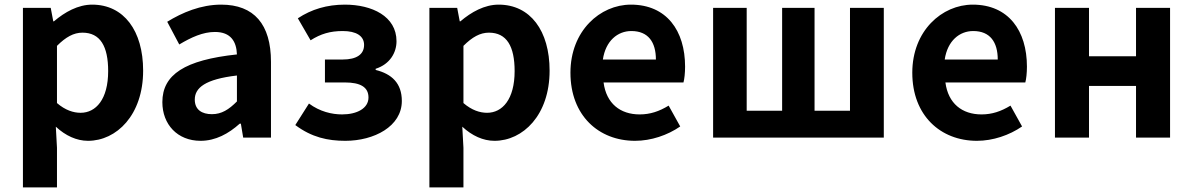

<svg xmlns="http://www.w3.org/2000/svg" viewBox="-20 -594 5151 829"><path d="M79 215H226V44L221 -47C263 -8 311 14 360 14C483 14 598 -97 598 -289C598 -461 515 -574 378 -574C317 -574 260 -542 213 -502H210L199 -560H79ZM328 -107C297 -107 262 -118 226 -149V-396C264 -434 298 -453 336 -453C413 -453 447 -394 447 -287C447 -165 394 -107 328 -107Z M846 14C911 14 967 -17 1015 -60H1020L1030 0H1150V-327C1150 -489 1077 -574 935 -574C847 -574 767 -540 702 -500L754 -402C806 -433 856 -456 908 -456C977 -456 1001 -414 1003 -359C778 -335 681 -272 681 -153C681 -57 746 14 846 14ZM895 -101C852 -101 821 -120 821 -164C821 -215 866 -252 1003 -268V-156C968 -121 937 -101 895 -101Z M1471 14C1595 14 1715 -48 1715 -158C1715 -235 1671 -275 1602 -292V-297C1664 -317 1692 -367 1692 -416C1692 -524 1586 -574 1469 -574C1392 -574 1325 -554 1266 -515L1321 -420C1365 -448 1406 -460 1460 -460C1518 -460 1552 -439 1552 -400C1552 -360 1521 -337 1459 -337H1383V-238H1469C1536 -238 1571 -218 1571 -173C1571 -126 1521 -100 1457 -100C1413 -100 1361 -112 1314 -147L1255 -54C1326 -1 1395 14 1471 14Z M1834 215H1981V44L1976 -47C2018 -8 2066 14 2115 14C2238 14 2353 -97 2353 -289C2353 -461 2270 -574 2133 -574C2072 -574 2015 -542 1968 -502H1965L1954 -560H1834ZM2083 -107C2052 -107 2017 -118 1981 -149V-396C2019 -434 2053 -453 2091 -453C2168 -453 2202 -394 2202 -287C2202 -165 2149 -107 2083 -107Z M2722 14C2791 14 2862 -10 2917 -48L2867 -138C2826 -113 2787 -100 2742 -100C2658 -100 2598 -147 2586 -238H2931C2935 -252 2938 -279 2938 -306C2938 -462 2858 -574 2704 -574C2571 -574 2443 -461 2443 -280C2443 -95 2565 14 2722 14ZM2583 -337C2595 -418 2647 -460 2706 -460C2779 -460 2812 -412 2812 -337Z M3059 0H3796V-560H3650V-116H3497V-560H3357V-116H3204V-560H3059Z M4198 14C4267 14 4338 -10 4393 -48L4343 -138C4302 -113 4263 -100 4218 -100C4134 -100 4074 -147 4062 -238H4407C4411 -252 4414 -279 4414 -306C4414 -462 4334 -574 4180 -574C4047 -574 3919 -461 3919 -280C3919 -95 4041 14 4198 14ZM4059 -337C4071 -418 4123 -460 4182 -460C4255 -460 4288 -412 4288 -337Z M4535 0H4682V-223H4885V0H5032V-560H4885V-351H4682V-560H4535Z"/></svg>

Font: Noto Sans CJK TC
Style: Bold
Weight: 700
Designer: Ryoko NISHIZUKA 西塚涼子 (kana, bopomofo & ideographs); Paul D. Hunt (Latin, Greek & Cyrillic); Sandoll Communications 산돌커뮤니
Foundry: Adobe
Version: Version 2.004;hotconv 1.0.118;makeotfexe 2.5.65603